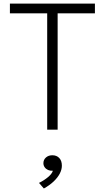

<svg xmlns="http://www.w3.org/2000/svg" viewBox="-20 -720 582 1066"><path d="M242 0V-646H35V-700H507V-646H300V0ZM223.5 326.5 196.5 295.5Q225 281.5 246.8 263.2Q268.5 245 273.5 228Q259 229 247 223.8Q235 218.5 228 208.5Q221 198.5 221 186Q221 167 235 154.5Q249 142 270.5 142Q294.5 142 309 157.2Q323.5 172.5 323.5 200Q323.5 221.5 311.8 244Q300 266.5 277.5 287.8Q255 309 223.5 326.5Z"/></svg>

Font: Geologica Roman Thin
Style: Regular
Weight: 250
Designer: Sindre Bremnes, Frode Helland
Foundry: Monokrom Skriftforlag AS
Version: Version 1.010;gftools[0.9.28]